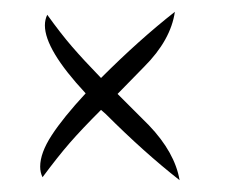

<svg xmlns="http://www.w3.org/2000/svg" viewBox="-20 -325 417 325"><path d="M159 -132 151 -139Q118 -106 98 -83Q78 -60 52 -25Q48 -33 48 -43Q48 -66 67.5 -96Q87 -126 125 -167Q56 -241 56 -282Q56 -292 60 -300Q83 -268 102 -246Q121 -224 151 -193Q216 -258 276 -305Q269 -257 224 -212L179 -166L232 -113Q276 -67 284 -20Q224 -67 159 -132Z"/></svg>

Font: Dancing Script
Style: Regular
Weight: 400
Designer: Pablo Impallari
Foundry: Pablo Impallari
Version: Version 2.000